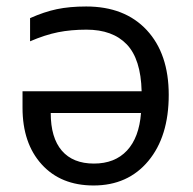

<svg xmlns="http://www.w3.org/2000/svg" viewBox="-20 -565 599 595"><path d="M247.1 -544.9Q366.7 -544.9 434.8 -471.7Q502.9 -398.4 502.9 -271Q502.9 -142.1 439.7 -66.2Q376.5 9.8 270 9.8Q168.5 9.8 109.1 -55.7Q49.8 -121.1 49.8 -231V-282.2H418.9Q416.5 -381.8 372.8 -427.5Q329.1 -473.1 248 -473.1Q200.2 -473.1 159.9 -465.1Q119.6 -457 73.2 -437V-508.8Q116.7 -528.3 156.2 -536.6Q195.8 -544.9 247.1 -544.9ZM271 -58.1Q335.9 -58.1 373.5 -98.4Q411.1 -138.7 417 -214.8H137.2Q137.2 -138.2 171.6 -98.1Q206.1 -58.1 271 -58.1Z"/></svg>

Font: HunimalSansv1.5
Style: Regular
Weight: 400
Foundry: Ascender Corporation
Version: Version 1.10